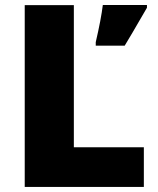

<svg xmlns="http://www.w3.org/2000/svg" viewBox="-20 -734 622 754"><path d="M77.1 0V-713.9H270V-155.8H544.9V0ZM356 -568.4Q377 -658.7 383.8 -714.4H557.1V-703.6Q486.8 -582 469.7 -554.7H356Z"/></svg>

Font: Open Sans ExtBd
Style: Bold
Weight: 800
Foundry: Ascender Corporation
Version: Version 1.10